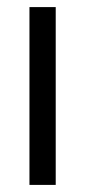

<svg xmlns="http://www.w3.org/2000/svg" viewBox="-20 -521 240 541"><path d="M63 0H137V-501H63Z"/></svg>

Font: Red Hat Display
Style: Regular
Weight: 400
Designer: Pentagram, MCKL
Foundry: Pentagram, MCKL
Version: Version 1.023